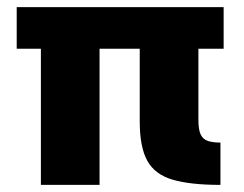

<svg xmlns="http://www.w3.org/2000/svg" viewBox="-20 -520 685 540"><path d="M95 -383H27V-500H609V-383H538V-183Q538 -155 544.5 -141.5Q551 -128 565 -123.5Q579 -119 600 -119V0Q516 0 466 -14.5Q416 -29 394.5 -67.5Q373 -106 373 -178V-383H260V0H95Z"/></svg>

Font: Moderustic
Style: Bold
Weight: 700
Designer: Tural Alisoy
Foundry: TAFT Foundry
Version: Version 2.120